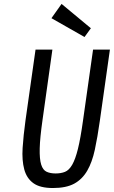

<svg xmlns="http://www.w3.org/2000/svg" viewBox="-20 -937 574 967"><path d="M159 -687.3 108.3 -329.9Q97.9 -254.1 93.9 -191.7Q90 -129.3 102.1 -84.2Q114.1 -39.1 147.9 -14.6Q181.6 10 246.7 10Q313.3 10 353.9 -12.1Q394.4 -34.3 419.3 -77.2Q444.1 -120.1 457.6 -182.8Q471.1 -245.4 482.6 -327.1L533.6 -687.3H448.7L397.7 -327.1Q385.4 -239.3 372.5 -187.1Q359.6 -134.9 343.6 -107.2Q327.7 -79.6 307.3 -71.5Q286.9 -63.4 260.3 -63.4Q233.4 -63.4 214.8 -71.9Q196.1 -80.3 187.4 -108.2Q178.7 -136.1 180 -189.1Q181.3 -242.1 193.9 -331L243.9 -687.3ZM437.7 -794.7 290.1 -917.3 239.1 -845.4 405.7 -750.6Z"/></svg>

Font: Secuela ExtLt
Style: Italic
Weight: 200
Italic angle: -8°
Designer: Fernando Haro
Foundry: deFharo
Version: Version 1.704